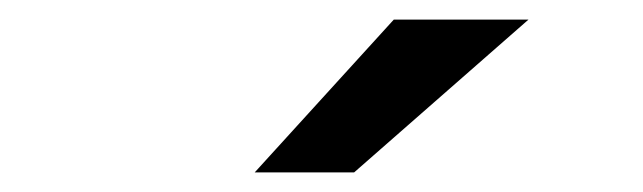

<svg xmlns="http://www.w3.org/2000/svg" viewBox="-20 -752 656 196"><path d="M240 -576 382 -732H519.5L341.5 -576Z"/></svg>

Font: Overpass Mono SemiBold
Style: Regular
Weight: 600
Monospace: yes
Designer: Delve Withrington, Dave Bailey
Foundry: Delve Fonts LLC
Version: Version 4.000